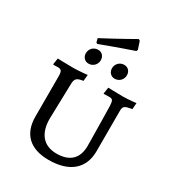

<svg xmlns="http://www.w3.org/2000/svg" viewBox="-195 -932 965 1057"><g transform="rotate(30 287.5 -403.5)"><path d="M190 -678C295 -718 396 -752 396 -752L400 -762L384 -810L375 -816C375 -816 270 -756 176 -707L182 -683ZM202 -560C231 -560 252 -583 252 -610C252 -632 238 -653 211 -653C182 -653 161 -630 161 -603C161 -582 175 -560 202 -560ZM368 -560C397 -560 418 -583 418 -610C418 -632 404 -653 377 -653C348 -653 327 -630 327 -603C327 -582 341 -560 368 -560ZM277 9C408 9 482 -54 482 -165V-421C482 -451 491 -457 537 -464L540 -504C540 -504 493 -498 456 -498C425 -498 363 -500 363 -500L357 -461L358 -458L392 -459C415 -459 419 -452 421 -417C421 -417 425 -219 425 -166C425 -86 381 -43 297 -43C214 -43 169 -97 169 -191L175 -420C177 -449 187 -459 226 -464L230 -504C230 -504 176 -498 141 -498C106 -498 42 -500 42 -500L36 -461L38 -458C38 -458 56 -459 65 -459C89 -459 95 -451 95 -417V-162C95 -51 159 9 277 9Z"/></g></svg>

Font: Alegreya SC
Style: Regular
Weight: 400
Designer: Juan Pablo del Peral
Foundry: Huerta Tipografica
Version: Version 2.007;PS 002.007;hotconv 1.0.88;makeotf.lib2.5.64775